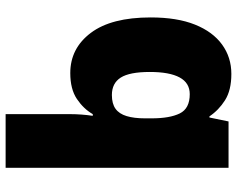

<svg xmlns="http://www.w3.org/2000/svg" viewBox="-100 -503 843 683"><g transform="rotate(90 321.5 -161.5)"><path d="M386 11Q386 -9 387.5 -29.5Q389 -50 392 -70H386Q367 -37 332 -13.5Q297 10 240 10Q152 10 97 -63Q42 -136 42 -276Q42 -370 67.5 -433.5Q93 -497 138.5 -530Q184 -563 243 -563Q301 -563 336.5 -540.5Q372 -518 394 -485H398L412 -553H577V240H386ZM318 -138Q349 -138 367 -151Q385 -164 393 -190.5Q401 -217 401 -256V-279Q401 -344 383.5 -379.5Q366 -415 315 -415Q275 -415 255.5 -379Q236 -343 236 -273Q236 -201 256 -169.5Q276 -138 318 -138Z"/></g></svg>

Font: Noto Sans Hebrew Thin Black
Style: Regular
Weight: 900
Version: Version 3.001